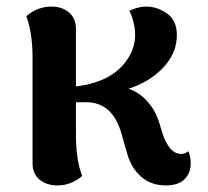

<svg xmlns="http://www.w3.org/2000/svg" viewBox="-20 -550 633 584"><path d="M560 -53Q560 -23 541 -4.5Q522 14 484 14Q440 14 410 -12Q380 -38 368 -79L349 -145Q322 -239 242 -239H211V-141Q211 -62 230 -15Q218 -4 198.5 5Q179 14 155 14Q121 14 100 -4Q79 -22 79 -53V-374Q79 -450 60 -501Q95 -530 136 -530Q169 -530 190 -512Q211 -494 211 -462V-287Q249 -293 246 -293Q316 -309 353.5 -351.5Q391 -394 391 -444Q391 -465 385 -486.5Q379 -508 373 -517Q400 -530 425 -530Q458 -530 488 -509Q518 -488 518 -443Q518 -389 477 -345Q436 -301 371 -280Q402 -270 426.5 -243.5Q451 -217 463 -181L475 -142Q495 -84 528 -82H532Q543 -82 553 -90Q560 -74 560 -53Z"/></svg>

Font: Arima Madurai Black
Style: Regular
Weight: 900
Designer: Joana Correia and Natanael Gama
Foundry: NDISCOVER
Version: Version 1.019